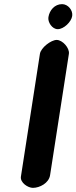

<svg xmlns="http://www.w3.org/2000/svg" viewBox="-20 -907 369 928"><path d="M254 -714C227 -714 178 -677 173 -647L81 -53C77 -24 115 1 139 1C172 1 216 -22 222 -60L313 -647C317 -675 282 -714 254 -714ZM214 -824C210 -800 232 -766 259 -766C288 -766 325 -801 329 -830C333 -857 309 -887 280 -887C244 -887 219 -857 214 -824Z"/></svg>

Font: Asimov Print
Style: Regular
Weight: 500
Designer: Google
Version: Version 2.000980: 2014